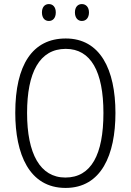

<svg xmlns="http://www.w3.org/2000/svg" viewBox="-20 -1006 642 943"><path d="M186 -945C186 -919 199 -903 220 -903C240 -903 254 -918 254 -945C254 -971 240 -986 220 -986C199 -986 186 -970 186 -945ZM348 -945C348 -919 362 -903 382 -903C403 -903 417 -919 417 -945C417 -971 402 -986 382 -986C362 -986 348 -971 348 -945ZM547 -451C547 -665 472 -817 303 -817C140 -817 55 -688 55 -452C55 -250 123 -83 302 -83C478 -83 547 -246 547 -451ZM113 -451C113 -650 174 -766 303 -766C426 -766 488 -655 488 -451C488 -247 428 -134 301 -134C177 -134 113 -251 113 -451Z"/></svg>

Font: Noto Sans Telugu UI Condensed Light
Style: Regular
Weight: 300
Width: 3
Designer: Jelle Bosma - Monotype Design Team
Foundry: Monotype Imaging Inc.
Version: Version 2.005